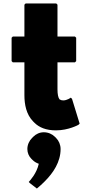

<svg xmlns="http://www.w3.org/2000/svg" viewBox="-20 -731 527 1109"><path d="M121 -520H54L47 -513V-378L54 -371H121V-181C121 -127 132 -70 171 -30L172 -29L179 -22C206 5 246 22 303 22C376 22 433 -10 433 -10L440 -17L396 -160L389 -167C389 -167 368 -151 345 -151C337 -151 330 -153 324 -157C316 -167 312 -187 312 -215V-371H413L420 -378V-513L413 -520H312V-704L305 -711H128L121 -704ZM233 33C209 33 188 43 172 59L165 66C149 82 138 105 138 130C138 152 147 172 161 186L168 193C178 203 190 210 204 215C192 270 155 310 147 319L146 320L153 327L193 358C206 347 219 336 232 323L239 316C288 267 330 204 330 130C330 105 320 82 304 66L297 59C281 43 258 33 233 33Z"/></svg>

Font: Hussar Woodtype
Style: Blk
Weight: 900
Foundry: Cannot Into Space Fonts
Version: Version 1.07